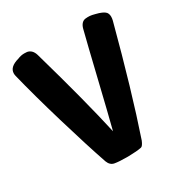

<svg xmlns="http://www.w3.org/2000/svg" viewBox="-174 -833 982 1026"><g transform="rotate(-30 317.5 -320.5)"><path d="M320.3 -100.6Q344.7 -195.3 389.6 -382.8Q434.6 -570.3 456.1 -654.3Q460.9 -672.9 470.7 -683.6Q480.5 -694.3 494.6 -695.8Q508.8 -697.3 521 -696.3Q533.2 -695.3 550.8 -690.4Q595.7 -679.7 609.4 -664.1Q618.2 -653.3 618.2 -635.7Q618.2 -626 615.2 -613.3Q515.6 -237.3 428.7 18.6Q417 46.9 406.2 49.8Q378.9 55.7 325.2 56.6Q320.3 56.6 315.4 56.6Q268.6 56.6 241.2 51.8Q215.8 46.9 205.1 18.6Q163.1 -103.5 106.4 -294.4Q49.8 -485.4 17.6 -617.2Q15.6 -625 15.6 -632.8Q15.6 -672.9 76.2 -689.5Q96.7 -698.2 117.2 -698.2Q126 -698.2 134.8 -697.3Q165 -691.4 175.8 -655.3Q274.4 -309.6 320.3 -100.6Z"/></g></svg>

Font: Gen Jyuu GothicX Heavy
Style: Bold
Weight: 900
Designer: [Source Han Sans]
Ryoko NISHIZUKA  (kana & ideographs); Paul D. Hunt (Latin, Greek & Cyrillic); Wenlong ZHANG  (bopomofo
Version: Version 1.002.20150607